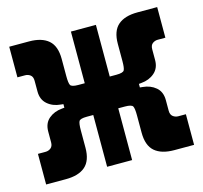

<svg xmlns="http://www.w3.org/2000/svg" viewBox="-83 -613 751 710"><g transform="rotate(-15 293.0 -258.5)"><path d="M9.8 4.9V-112.3H39.1Q50.3 -112.3 59.1 -119.1Q67.9 -126 67.9 -141.1V-182.1Q67.9 -213.9 88.4 -231.2Q108.9 -248.5 138.7 -251L148.4 -252V-265.6L138.7 -266.6Q108.9 -269 88.4 -286.6Q67.9 -304.2 67.9 -335.4V-376.5Q67.9 -392.1 59.1 -398.7Q50.3 -405.3 39.1 -405.3H9.8V-522.5H85.4Q134.3 -522.5 159.9 -500.2Q185.5 -478 185.5 -428.7V-364.3Q185.5 -363.8 185.5 -362.8Q185.5 -336.9 189.9 -328.4Q194.3 -319.8 220.2 -319.8H244.6V-517.6H340.3V-319.8H365.7Q391.6 -319.8 396 -328.4Q400.4 -336.9 400.4 -362.8Q400.4 -363.8 400.4 -364.3V-428.7Q400.4 -478 426 -500.2Q451.7 -522.5 500.5 -522.5H576.2V-405.3H546.9Q536.1 -405.3 527.1 -398.7Q518.1 -392.1 518.1 -376.5V-335.4Q518.1 -304.2 497.6 -286.6Q477.1 -269 447.3 -266.6L437.5 -265.6V-252L447.3 -251Q477.1 -248.5 497.6 -231.2Q518.1 -213.9 518.1 -182.1V-141.1Q518.1 -126 527.1 -119.1Q536.1 -112.3 546.9 -112.3H576.2V4.9H500.5Q451.7 4.9 426 -17.3Q400.4 -39.6 400.4 -88.9V-153.8Q400.4 -154.3 400.4 -155.3Q400.4 -181.2 396 -189.7Q391.6 -198.2 365.7 -198.2H340.3V0H244.6V-198.2H220.2Q194.3 -198.2 189.9 -189.7Q185.5 -181.2 185.5 -155.3Q185.5 -154.3 185.5 -153.8V-88.9Q185.5 -39.6 159.9 -17.3Q134.3 4.9 85.4 4.9Z"/></g></svg>

Font: Cascadia Mono PL
Style: Bold
Weight: 700
Monospace: yes
Designer: Aaron Bell
Foundry: Saja Typeworks
Version: Version 2404.023; ttfautohint (v1.8.4)